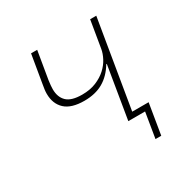

<svg xmlns="http://www.w3.org/2000/svg" viewBox="-151 -649 902 923"><g transform="rotate(-30 300.0 -188.0)"><path d="M476 0H383L431 -290H428Q398 -240 354.5 -215Q311 -190 250 -190Q178 -190 143.5 -222Q109 -254 109 -310Q109 -321 110.5 -332.5Q112 -344 115 -361L141 -516H175L149 -361Q147 -347 146 -334.5Q145 -322 145 -314Q145 -270 170.5 -245.5Q196 -221 255 -221Q300 -221 333.5 -235Q367 -249 390 -270Q413 -291 426.5 -316.5Q440 -342 444 -366L469 -516H503L422 -30H513L485 140H453Z"/></g></svg>

Font: IBM Plex Mono ExtraLight
Style: Italic
Weight: 200
Italic angle: -9°
Monospace: yes
Designer: Mike Abbink, Paul van der Laan, Pieter van Rosmalen
Foundry: Bold Monday
Version: Version 2.3